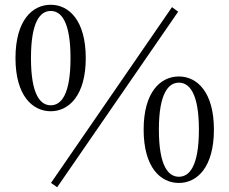

<svg xmlns="http://www.w3.org/2000/svg" viewBox="-20 -758 963 806"><path d="M193 -291C269 -291 340 -357 340 -514C340 -673 269 -738 193 -738C116 -738 45 -673 45 -514C45 -357 116 -291 193 -291ZM193 -316C150 -316 110 -359 110 -514C110 -670 150 -712 193 -712C236 -712 276 -669 276 -514C276 -359 236 -316 193 -316ZM731 10C807 10 878 -55 878 -214C878 -372 807 -437 731 -437C654 -437 583 -372 583 -214C583 -55 654 10 731 10ZM731 -16C688 -16 647 -58 647 -214C647 -368 688 -411 731 -411C774 -411 815 -368 815 -214C815 -58 774 -16 731 -16ZM220 28 728 -709 702 -728 194 10Z"/></svg>

Font: Harano Aji Mincho TW
Style: Regular
Weight: 400
Foundry: Masamichi Hosoda
Version: HaranoAjiMinchoTW-Regular version 20230610;ttx 4.39.4